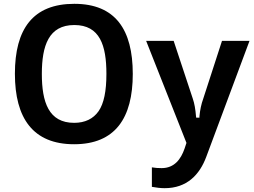

<svg xmlns="http://www.w3.org/2000/svg" viewBox="-20 -745 1328 1005"><path d="M956 3 946 33C927 88 893 135 826 135C808 135 792 134 775 131V233C797 237 820 240 842 240C958 240 1025 170 1060 75L1286 -531H1142L1044 -229C1033 -199 1027 -168 1024 -136V-129H1007L1006 -136C1003 -173 998 -203 989 -229L889 -531H745ZM58 -359C58 -126 153 10 368 10C583 10 675 -127 675 -358C675 -590 584 -725 369 -725C152 -725 58 -593 58 -359ZM537 -358C537 -269 524 -203 496 -163C468 -123 425 -102 368 -102C235 -102 199 -210 199 -358C199 -506 235 -614 369 -614C503 -614 537 -507 537 -358Z"/></svg>

Font: Passageway
Style: Light
Weight: 700
Foundry: Ascender Corporation
Version: Version 1.11